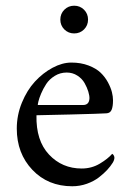

<svg xmlns="http://www.w3.org/2000/svg" viewBox="-20 -648 460 676"><path d="M206.5 -544.4Q192.4 -558.6 192.4 -579.1Q192.4 -599.6 206.5 -613.8Q220.7 -627.9 241.2 -627.9Q261.7 -627.9 275.9 -613.8Q290 -599.6 290 -579.1Q290 -558.6 275.9 -544.4Q261.7 -530.3 241.2 -530.3Q220.7 -530.3 206.5 -544.4ZM113.3 -278.3Q113.3 -278.3 272.5 -278.3Q293.5 -278.3 294.9 -300.8Q295.4 -310.5 291 -325.2Q286.6 -339.8 277.8 -355.5Q269 -371.1 252.4 -381.8Q235.8 -392.6 214.8 -392.6Q191.9 -392.6 172.9 -380.9Q153.8 -369.1 142.8 -352.3Q131.8 -335.4 124.8 -318.6Q117.7 -301.8 115 -290Q112.3 -278.3 113.3 -278.3ZM108.4 -242.2Q106.4 -152.8 152.6 -103.8Q198.7 -54.7 267.6 -54.7Q302.7 -54.7 331.3 -71.8Q359.9 -88.9 375 -106.4Q375.5 -106.4 377.4 -104.7Q379.4 -103 381.1 -99.6Q382.8 -96.2 382.8 -92.8Q382.8 -85 377 -75.2Q369.1 -62.5 357.4 -49.8Q345.7 -37.1 328.1 -23.4Q310.5 -9.8 285.9 -1Q261.2 7.8 234.4 7.8Q148.9 7.8 94 -50Q39.1 -107.9 39.1 -195.3Q39.1 -242.7 57.1 -286.6Q75.2 -330.6 103 -360.8Q130.9 -391.1 165 -409.4Q199.2 -427.7 231.4 -427.7Q264.6 -427.7 291.5 -417.5Q318.4 -407.2 334 -392.3Q349.6 -377.4 359.9 -358.4Q370.1 -339.4 374 -323.7Q377.9 -308.1 377.9 -294.9Q377.9 -272.5 372.8 -261Q367.7 -249.5 354.5 -249Q334.5 -247.6 227.8 -244.9Q121.1 -242.2 108.4 -242.2Z"/></svg>

Font: Amiri
Style: Regular
Weight: 400
Designer: Khaled Hosny
Version: Version 000.108